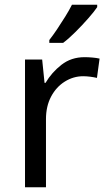

<svg xmlns="http://www.w3.org/2000/svg" viewBox="-20 -786 453 806"><path d="M335 -546Q350 -546 367.5 -544.5Q385 -543 398 -540L387 -459Q374 -462 358.5 -464Q343 -466 329 -466Q288 -466 252 -443.5Q216 -421 194.5 -380.5Q173 -340 173 -286V0H85V-536H157L167 -438H171Q197 -482 238 -514Q279 -546 335 -546ZM388 -756Q376 -738 351 -709.5Q326 -681 297.5 -652.5Q269 -624 245 -606H187V-618Q202 -637 219.5 -663Q237 -689 254 -716.5Q271 -744 282 -766H388Z"/></svg>

Font: Noto Sans Marchen
Style: Regular
Weight: 400
Designer: Monotype Design Team
Foundry: Monotype Imaging Inc.
Version: Version 2.003; ttfautohint (v1.8.4.7-5d5b)